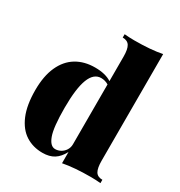

<svg xmlns="http://www.w3.org/2000/svg" viewBox="-186 -908 980 1048"><g transform="rotate(30 304.5 -384.0)"><path d="M592.3 -22V-1Q561 -3.9 530.3 -3.9Q426.8 -3.9 356.4 9.8V-61Q335.9 -22 307.1 -3.9Q278.3 14.2 234.4 14.2Q174.8 14.2 128.9 -15.1Q83 -44.4 56.6 -106.4Q30.3 -168.5 30.3 -263.2Q30.3 -351.6 57.6 -412.1Q85 -472.7 134.8 -502.9Q184.6 -533.2 252.4 -533.2Q317.9 -533.2 356.4 -507.8V-662.1Q356.4 -708.5 343.8 -729.2Q331.1 -750 300.3 -750V-771Q331.5 -768.1 362.3 -768.1Q467.3 -768.1 536.6 -782.2V-109.9Q536.6 -63.5 549.1 -42.7Q561.5 -22 592.3 -22ZM356.4 -109.9V-486.8Q335 -500 309.6 -500Q263.2 -500 240.2 -440.7Q217.3 -381.3 217.3 -259.8Q217.3 -136.7 235.4 -87.4Q253.4 -38.1 284.7 -38.1Q303.2 -38.1 319.6 -47.4Q335.9 -56.6 346.2 -73Q356.4 -89.4 356.4 -109.9Z"/></g></svg>

Font: TypoPRO Playfair Display
Style: Regular
Weight: 900
Designer: Claus Eggers Sørensen
Foundry: Claus Eggers Sørensen
Version: Version 1.004;PS 001.004;hotconv 1.0.70;makeotf.lib2.5.58329